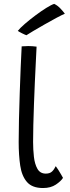

<svg xmlns="http://www.w3.org/2000/svg" viewBox="-20 -954 362 992"><path d="M305.5 -35Q295 -18 268.5 -0.2Q242 17.5 202.5 17.5Q146.5 17.5 119.5 -13.5Q92.5 -44.5 84.5 -98.2Q76.5 -152 76.5 -220.5Q76.5 -270.5 78 -337.2Q79.5 -404 82 -474.8Q84.5 -545.5 87 -608.5Q89.5 -671.5 92 -714.5Q111 -716 126 -716Q146.5 -716 169 -713Q167.5 -680 165 -631.8Q162.5 -583.5 160 -527.8Q157.5 -472 155.5 -415.5Q153.5 -359 152.2 -308.5Q151 -258 151 -221Q151 -181.5 155.2 -143.8Q159.5 -106 173.5 -81.5Q187.5 -57 216.5 -57Q237.5 -57 248.8 -67.8Q260 -78.5 268 -95.5Q272 -91 280.2 -78Q288.5 -65 296 -52Q303.5 -39 305.5 -35ZM260 -934Q278 -925.5 293.2 -909Q308.5 -892.5 315 -883Q301 -877.5 272.2 -862Q243.5 -846.5 210.8 -828Q178 -809.5 151.8 -793.8Q125.5 -778 116.5 -772Q110 -774 93.8 -782Q77.5 -790 72 -794.5Q83.5 -809 108.2 -830.5Q133 -852 162.8 -874.2Q192.5 -896.5 219 -913Q245.5 -929.5 260 -934Z"/></svg>

Font: Grandstander Light
Style: Regular
Weight: 300
Designer: Tyler Finck
Foundry: Etcetera Type Co
Version: Version 1.200; ttfautohint (v1.8.3)